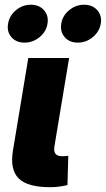

<svg xmlns="http://www.w3.org/2000/svg" viewBox="-20 -777 441 799"><path d="M188 2Q94.7 2 57.9 -34.4Q21 -70.8 33.7 -149.4L97.7 -535.6H267.6L206.5 -168Q203.1 -147 210.7 -137Q218.3 -127 238.8 -127Q247.6 -127 253.7 -127.4Q259.8 -127.9 264.2 -128.9L260.7 -6.8Q249 -3.9 230.2 -1Q211.4 2 188 2ZM303.7 -599.6Q269 -599.6 249.3 -622.3Q229.5 -645 234.9 -678.7Q240.2 -711.9 267.8 -734.6Q295.4 -757.3 330.1 -757.3Q364.7 -757.3 384.8 -734.6Q404.8 -711.9 399.4 -678.7Q393.6 -645 366 -622.3Q338.4 -599.6 303.7 -599.6ZM82 -599.6Q47.4 -599.6 27.6 -622.3Q7.8 -645 13.7 -678.7Q19 -711.9 46.4 -734.6Q73.7 -757.3 108.4 -757.3Q143.1 -757.3 163.1 -734.6Q183.1 -711.9 177.7 -678.7Q172.4 -645 144.5 -622.3Q116.7 -599.6 82 -599.6Z"/></svg>

Font: Inter 20pt ExtraBold
Style: Italic
Weight: 800
Italic angle: -9.3988°
Version: Version 4.001;git-66647c0bb